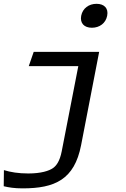

<svg xmlns="http://www.w3.org/2000/svg" viewBox="-36 -792 676 1031"><path d="M145 -513.5 118.5 -437H384.5L295.5 20C285 75 265.5 99 248 111C227 125.5 184.5 139.5 116 139.5C63 139.5 20.5 132.5 -15 121.5L-16 208C11 214.5 41 219.5 85 219.5C258.5 219.5 363.5 172.5 399.5 -12.5L496.5 -513.5ZM400 -707.5C392.5 -667.5 416 -643 457.5 -643C498.5 -643 532 -667.5 539.5 -707.5C547.5 -747.5 523.5 -771.5 482.5 -771.5C441 -771.5 408 -747.5 400 -707.5Z"/></svg>

Font: Monaspace Argon
Style: Italic
Weight: 400
Italic angle: -11°
Designer: Riley Cran & the Lettermatic Team
Foundry: Lettermatic
Version: Version 1.101 (Monaspace Argon)